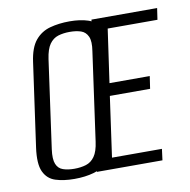

<svg xmlns="http://www.w3.org/2000/svg" viewBox="-72 -670 743 752"><g transform="rotate(-10 300.0 -293.5)"><path d="M165.3 12Q122.2 12 90.3 1.8Q58.3 -8.3 43.6 -39.8Q28.9 -71.2 37.8 -135.3L84.5 -467.8Q92.2 -523.5 115.5 -551.6Q138.8 -579.7 174.2 -589.5Q209.7 -599.3 252.7 -599.3Q294.7 -599.3 325.7 -589.1Q356.6 -579 371.2 -550.9Q385.7 -522.8 378 -467.8L330.6 -135.5Q321.8 -70.5 299 -39Q276.2 -7.6 242.1 2.2Q208 12 165.3 12ZM171.2 -27.3Q197.1 -27.3 217.9 -33.7Q238.7 -40 252.5 -59.5Q266.4 -78.9 271.6 -117.8L320.5 -468Q326.8 -506.9 318 -526.4Q309.2 -545.8 290.5 -552.2Q271.8 -558.5 245.8 -558.5Q220.6 -558.5 199.9 -552.2Q179.3 -545.8 165.4 -526.4Q151.6 -506.9 146 -468L97.2 -117.8Q91.9 -78.9 100 -59.5Q108 -40 127 -33.7Q145.9 -27.3 171.2 -27.3ZM255.5 0 338.5 -591H599.6L592.9 -545.5H395L364.8 -333.7H524.9L517.6 -284.2H357.5L323.8 -44.6H522.4L516.6 0Z"/></g></svg>

Font: Alumni Sans SC Thin
Style: Italic
Weight: 100
Italic angle: -8°
Designer: Robert E. Leuschke
Foundry: Robert E. Leuschke
Version: Version 1.016